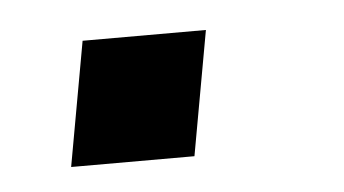

<svg xmlns="http://www.w3.org/2000/svg" viewBox="-27 -162 353 197"><g transform="rotate(-5 150.0 -64.0)"><path d="M40 0H167L190 -128H63Z"/></g></svg>

Font: Archivo SemiBold
Style: Italic
Weight: 600
Italic angle: -10°
Designer: Hector Gatti
Foundry: Omnibus-Type
Version: Version 2.001